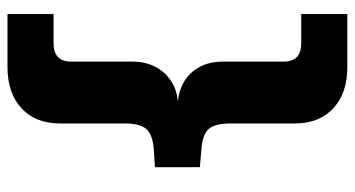

<svg xmlns="http://www.w3.org/2000/svg" viewBox="-232 -512 925 500"><g transform="rotate(-90 230.0 -262.5)"><path d="M305 180Q237 180 197.5 143.5Q158 107 158 43V-124Q158 -164 144 -180.5Q130 -197 91 -200L44 -204V-321L91 -324Q129 -327 143.5 -343.5Q158 -360 158 -400V-568Q158 -632 197.5 -668.5Q237 -705 305 -705H443V-585H367Q343 -585 331 -573.5Q319 -562 319 -539V-379Q319 -346 305.5 -320Q292 -294 267 -278Q242 -262 207 -261V-262Q242 -260 267 -245Q292 -230 305.5 -204Q319 -178 319 -145V14Q319 37 331 48.5Q343 60 367 60H443V180Z"/></g></svg>

Font: Nunito Sans 10pt SemiExpanded ExtraBold
Style: Regular
Weight: 800
Width: 6
Designer: Vernon Adams
Foundry: Vernon Adams
Version: Version 3.101;gftools[0.9.27]